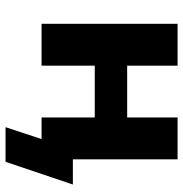

<svg xmlns="http://www.w3.org/2000/svg" viewBox="-4 -527 661 693"><g transform="rotate(90 326.5 -180.5)"><path d="M439 130 482 0H414V-113H646L564 130ZM66 0V-491H217V-309H404V-491H555V0H404V-192H217V0Z"/></g></svg>

Font: Nunito Sans 12pt ExtraBold
Style: Regular
Weight: 800
Designer: Vernon Adams
Foundry: Vernon Adams
Version: Version 3.101;gftools[0.9.27]